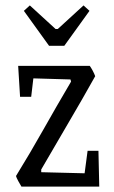

<svg xmlns="http://www.w3.org/2000/svg" viewBox="-20 -688 422 708"><path d="M59 0Q55 -6 47.5 -20Q40 -34 39 -39Q92 -125 139 -208.5Q186 -292 242 -387L240 -395L103 -399L95 -331H54L47 -445H311Q315 -440 321.5 -428Q328 -416 331 -407Q283 -321 232 -234.5Q181 -148 132 -63V-53L292 -49L303 -132H343L346 0ZM161 -519 68 -648 90 -668 185 -581H193L288 -668L310 -648L217 -519Z"/></svg>

Font: Grenze Gotisch Light
Style: Regular
Weight: 300
Designer: Renata Polastri
Foundry: Omnibus-Type
Version: Version 1.001